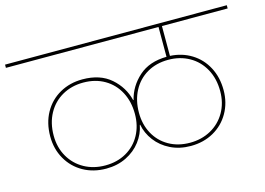

<svg xmlns="http://www.w3.org/2000/svg" viewBox="-119 -897 1269 920"><g transform="rotate(-15 515.0 -436.5)"><path d="M739 -724V-576Q798 -573 845 -544Q892 -515 918.5 -465Q945 -415 945 -351Q945 -289 916.5 -239Q888 -189 838 -161Q788 -133 725 -133Q669 -133 624.5 -155Q580 -177 552 -214Q524 -251 516 -294H514Q506 -251 478 -214Q450 -177 405.5 -155Q361 -133 305 -133Q242 -133 192 -161Q142 -189 113.5 -239Q85 -289 85 -351Q85 -418 113.5 -469Q142 -520 192 -548Q242 -576 304 -576Q392 -576 445 -529.5Q498 -483 514 -417H516Q532 -482 584 -528.5Q636 -575 722 -576V-724H-35V-740H1065V-724ZM305 -149Q364 -149 409.5 -175Q455 -201 480 -247Q505 -293 505 -351Q505 -412 480 -459.5Q455 -507 409.5 -533.5Q364 -560 304 -560Q246 -560 200 -534Q154 -508 128 -460.5Q102 -413 102 -351Q102 -292 128.5 -246Q155 -200 201 -174.5Q247 -149 305 -149ZM928 -351Q928 -413 902 -460.5Q876 -508 830 -534Q784 -560 726 -560Q666 -560 620.5 -533.5Q575 -507 550 -459.5Q525 -412 525 -351Q525 -293 550 -247Q575 -201 620.5 -175Q666 -149 725 -149Q783 -149 829 -174.5Q875 -200 901.5 -246Q928 -292 928 -351Z"/></g></svg>

Font: Fz Poppins Thin
Style: Regular
Weight: 100
Designer: Ninad Kale (Devanagari), Jonny Pinhorn (Latin)
Foundry: Indian Type Foundry
Version: Vit hóa bi Vntype.Com & FontZin.Com